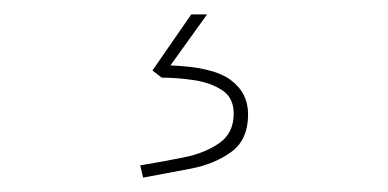

<svg xmlns="http://www.w3.org/2000/svg" viewBox="-20 -20 540 267"><path d="M179 227 175 210Q205 205 235 199Q265 193 285 179Q305 165 305 138Q305 116 289 105.5Q273 95 250 91.5Q227 88 205 88L192 78L246 0H268L217 71Q276 73 300.5 91Q325 109 325 139Q325 174 302 191Q279 208 245.5 214.5Q212 221 179 227Z"/></svg>

Font: Lexend Thin
Style: Regular
Weight: 100
Designer: Bonnie Shaver-Troup, Thomas Jockin
Foundry: Lexend
Version: Version 1.007; ttfautohint (v1.8.3)